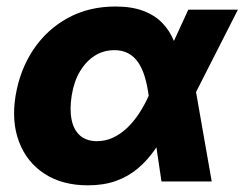

<svg xmlns="http://www.w3.org/2000/svg" viewBox="-20 -552 744 584"><path d="M247.6 11.7Q169.4 11.7 115.5 -23.4Q61.5 -58.6 38.1 -120.1Q14.6 -181.6 27.3 -260.3Q40.5 -339.8 81.5 -401.1Q122.6 -462.4 186.3 -497.3Q250 -532.2 331.5 -532.2Q380.4 -532.2 415.5 -519Q450.7 -505.9 473.6 -482.2Q496.6 -458.5 509.5 -426.3Q522.5 -394 527.3 -356H558.6L574.7 -280.8L624 0H471.2L432.1 -262.2Q427.7 -294.4 419.9 -319.8Q412.1 -345.2 399.9 -362.8Q387.7 -380.4 369.9 -389.9Q352.1 -399.4 328.1 -399.4Q294.9 -399.4 268.3 -382.6Q241.7 -365.7 223.4 -335.2Q205.1 -304.7 198.2 -262.2Q191.4 -219.2 197.8 -188Q204.1 -156.7 223.6 -139.6Q243.2 -122.6 274.9 -122.6Q299.8 -122.6 322.5 -132.8Q345.2 -143.1 365 -161.4Q384.8 -179.7 401.6 -204.8Q418.5 -230 431.6 -259.3L552.7 -522.5H703.6L569.8 -259.3L526.4 -172.4H494.6Q475.1 -131.8 451.7 -97.9Q428.2 -64 399.2 -39.6Q370.1 -15.1 332.8 -1.7Q295.4 11.7 247.6 11.7Z"/></svg>

Font: Inter 28pt ExtraBold
Style: Italic
Weight: 800
Italic angle: -9.3988°
Designer: Rasmus Andersson
Foundry: rsms
Version: Version 4.001;git-66647c0bb